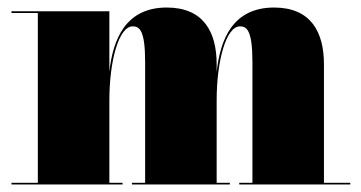

<svg xmlns="http://www.w3.org/2000/svg" viewBox="-20 -490 960 510"><path d="M10.5 -4.5V0H305.5V-4.5H270.5V-223C270.5 -328.5 295.5 -420 332.5 -420C350.5 -420 365.5 -409.5 365.5 -325.5V-4.5H330.5V0H590.5V-4.5H555.5V-223C555.5 -328.5 580.5 -420 617.5 -420C635.5 -420 650.5 -409.5 650.5 -325.5V-4.5H615.5V0H910.5V-4.5H840.5V-319C840.5 -406 805 -470 708 -470C598 -470 565 -385 555.5 -299V-319C555.5 -406 520 -470 423 -470C313.5 -470 280 -385.5 270.5 -299.5V-460H10.5V-455.5H80.5V-4.5Z"/></svg>

Font: Bodoni* 36pt Fatface
Style: Regular
Weight: 900
Version: Version 2.3